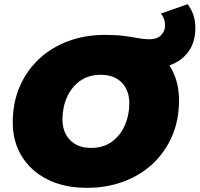

<svg xmlns="http://www.w3.org/2000/svg" viewBox="-20 -883 955 919"><path d="M396 16Q287 16 207.5 -24Q128 -64 84.5 -134.5Q41 -205 41 -297Q41 -390 73.5 -466.5Q106 -543 165 -599Q224 -655 305 -685.5Q386 -716 482 -716Q537 -716 574.5 -711Q612 -706 640.5 -700.5Q669 -695 695 -695Q731 -695 750.5 -714Q770 -733 770 -761Q770 -795 750 -818L878 -863Q895 -841 905 -813Q915 -785 915 -749Q915 -680 881 -634.5Q847 -589 791 -570Q837 -498 837 -403Q837 -310 804.5 -233.5Q772 -157 713 -101Q654 -45 573 -14.5Q492 16 396 16ZM416 -175Q474 -175 515 -204.5Q556 -234 577.5 -283Q599 -332 599 -389Q599 -450 563 -487.5Q527 -525 462 -525Q404 -525 363 -495.5Q322 -466 300.5 -417.5Q279 -369 279 -311Q279 -250 315.5 -212.5Q352 -175 416 -175Z"/></svg>

Font: Montserrat Black
Style: Italic
Weight: 900
Italic angle: -11.3°
Designer: Julieta Ulanovsky
Foundry: Julieta Ulanovsky
Version: Version 9.000; ttfautohint (v1.8.4.7-5d5b)